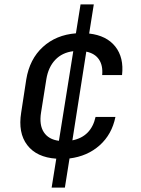

<svg xmlns="http://www.w3.org/2000/svg" viewBox="-20 -710 640 870"><path d="M214 140 235 9Q146 3 103.5 -52.5Q61 -108 76 -200L99 -350Q114 -442 174 -497Q234 -552 324 -559L345 -690H405L384 -558Q463 -549 502.5 -499Q542 -449 533 -370H443Q447 -413 428.5 -440.5Q410 -468 371 -476L308 -74Q393 -91 413 -180H503Q487 -101 431.5 -51.5Q376 -2 295 8L274 140ZM166 -200Q157 -144 178.5 -111Q200 -78 247 -72L312 -478Q262 -472 230.5 -439Q199 -406 190 -351Z"/></svg>

Font: NKDuy Mono
Style: Italic
Weight: 400
Italic angle: -9°
Monospace: yes
Designer: NKDuy
Foundry: NKDuy
Version: Version 2.251; ttfautohint (v1.8.4.7-5d5b)